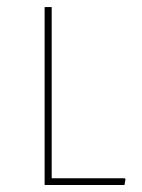

<svg xmlns="http://www.w3.org/2000/svg" viewBox="-20 -526 405 546"><path d="M336.9 -16.1 334 0H106.9V-505.9H127V-19H335Z"/></svg>

Font: Datalegreya
Style: Gradient
Weight: 400
Designer: Figs Lab
Foundry: Figs Lab
Version: Version 1.002;PS 001.002;hotconv 1.0.70;makeotf.lib2.5.58329